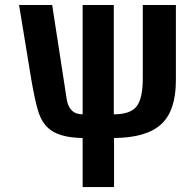

<svg xmlns="http://www.w3.org/2000/svg" viewBox="-20 -548 793 776"><path d="M439.9 -527.8V-85.9Q506.8 -85.9 532 -117.9Q557.1 -149.9 557.1 -231V-527.8H690.9V-224.1Q690.9 -100.1 631.3 -45.7Q571.8 8.8 440.9 9.8V208H314V9.8Q214.8 8.3 172.9 -32.2Q149.9 -53.7 137.2 -89.8Q123.5 -128.9 106.9 -224.1L57.1 -527.8H190.9L249 -150.9Q257.8 -85.9 314 -85.9V-527.8Z"/></svg>

Font: Libra Sans Modern
Style: Bold
Weight: 700
Foundry: Stefan Peev, Context Ltd
Version: Version 1.000